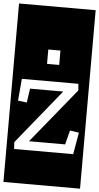

<svg xmlns="http://www.w3.org/2000/svg" viewBox="-82 -958 625 1211"><g transform="rotate(5 230.5 -352.0)"><path d="M-12 213V-917H473V213ZM197 -644V-553H274V-644ZM37 0H411L435 -138L378 -147L355 -57H126L408 -403L405 -445H47L35 -306L91 -299L104 -388H314L34 -43Z"/></g></svg>

Font: Zilla Slab Highlight
Style: Regular
Weight: 400
Designer: Typotheque Type Foundry
Foundry: Typotheque type foundry
Version: Version 1.1; 2017; ttfautohint (v1.6)